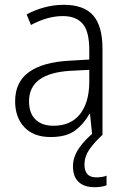

<svg xmlns="http://www.w3.org/2000/svg" viewBox="-20 -561 523 800"><path d="M246 -541Q329 -541 368 -497Q407 -453 407 -358V0H364L355 -87H353Q329 -44 292.5 -17Q256 10 191 10Q120 10 81.5 -31Q43 -72 43 -139Q43 -219 100.5 -260.5Q158 -302 268 -308L352 -313V-352Q352 -430 324.5 -462Q297 -494 242 -494Q209 -494 176 -484.5Q143 -475 109 -457L91 -501Q124 -519 164 -530Q204 -541 246 -541ZM274 -266Q101 -256 101 -139Q101 -89 128 -63Q155 -37 202 -37Q275 -37 313 -85Q351 -133 352 -217V-270ZM332 125Q332 178 381 178Q395 178 406 176Q417 174 424 171V211Q414 215 401.5 217Q389 219 373 219Q331 219 307.5 197Q284 175 284 132Q284 93 309.5 56Q335 19 375 -12L408 0Q373 32 352.5 61.5Q332 91 332 125Z"/></svg>

Font: Noto Sans Khmer UI SemiCondensed Light
Style: Regular
Weight: 300
Width: 4
Designer: Danh Hong and the Monotype Design Team
Foundry: Monotype Imaging Inc.
Version: Version 2.002; ttfautohint (v1.8.4.7-5d5b)